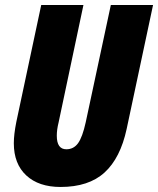

<svg xmlns="http://www.w3.org/2000/svg" viewBox="-20 -734 629 764"><path d="M35 -164Q35 -199 45 -249L144 -714H312L213 -246Q206 -218 206 -194Q206 -140 244 -140Q273 -140 290.5 -164Q308 -188 321 -247L421 -714H589L484 -221Q459 -105 396 -47.5Q333 10 221 10Q134 10 84.5 -36Q35 -82 35 -164Z"/></svg>

Font: Noto Sans UI CondBlack
Style: Italic
Weight: 900
Width: 3
Italic angle: -12°
Designer: Monotype Design Team
Foundry: Monotype Imaging Inc.
Version: Version 1.001